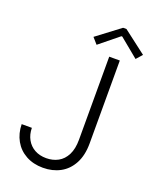

<svg xmlns="http://www.w3.org/2000/svg" viewBox="-164 -996 891 1099"><g transform="rotate(20 281.0 -447.0)"><path d="M34.7 -185.5H96.7Q97.2 -145.5 114.3 -114.7Q131.3 -84 161.9 -67.1Q192.4 -50.3 232.4 -50.3Q272.5 -50.3 304.4 -67.6Q336.4 -85 355 -121.6Q373.5 -158.2 373.5 -213.4V-719.7H438V-215.3Q438 -142.1 411.1 -92Q384.3 -42 338.1 -17.1Q292 7.8 233.4 7.8Q174.8 7.8 129.9 -16.8Q85 -41.5 60.3 -85.4Q35.6 -129.4 34.7 -185.5ZM250 -795.4 391.6 -902.3H412.1L551.8 -795.4L519.5 -758.8L404.3 -853.5H398.9L282.2 -758.8Z"/></g></svg>

Font: Reddit Mono Light
Style: Regular
Weight: 300
Monospace: yes
Designer: Stephen Hutchings
Foundry: Reddit
Version: Version 1.011